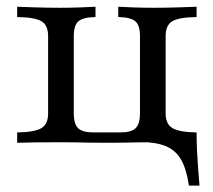

<svg xmlns="http://www.w3.org/2000/svg" viewBox="-20 -435 650 585"><path d="M555.6 130.6Q548.4 80.6 531.9 51.6Q515.3 22.6 484.7 10.1Q454 -2.4 404 -2.4L463.7 -21L560.5 -31.5H579Q579 -4.8 580.2 22.6Q581.5 50 583.5 77Q585.5 104 587.9 130.6ZM32.3 0V-31.5Q86.3 -32.3 106.5 -44.8Q126.6 -57.3 126.6 -89.5V-325Q126.6 -358.1 106.5 -370.2Q86.3 -382.3 32.3 -383.1V-414.5Q50.8 -413.7 88.7 -412.5Q126.6 -411.3 164.5 -411.3Q196.8 -411.3 226.6 -412.5Q256.5 -413.7 271 -414.5V-383.1Q233.1 -382.3 219 -370.2Q204.8 -358.1 204.8 -325V-89.5Q204.8 -57.3 218.1 -44.4Q231.5 -31.5 265.3 -31.5H346Q379.8 -31.5 393.1 -44.4Q406.5 -57.3 406.5 -89.5V-325Q406.5 -358.1 392.3 -370.2Q378.2 -382.3 340.3 -383.1V-414.5Q354.8 -413.7 384.7 -412.5Q414.5 -411.3 446.8 -411.3Q484.7 -411.3 523 -412.5Q561.3 -413.7 579 -414.5V-383.1Q525 -382.3 504.8 -370.2Q484.7 -358.1 484.7 -325V-89.5Q484.7 -57.3 505.2 -44.8Q525.8 -32.3 579 -31.5V0Q559.7 -0.8 521.8 -1.2Q483.9 -1.6 446 -1.6Q421 -1.6 401.2 -1.2Q381.5 -0.8 359.7 -0.4Q337.9 0 307.3 0Q276.6 0 253.6 -0.4Q230.6 -0.8 209.7 -1.2Q188.7 -1.6 163.7 -1.6Q127.4 -1.6 89.1 -1.2Q50.8 -0.8 32.3 0Z"/></svg>

Font: Playfair 12pt
Style: Regular
Weight: 400
Designer: Claus Eggers Sørensen
Foundry: Claus Eggers Sørensen
Version: Version 2.000;gftools[0.9.28]